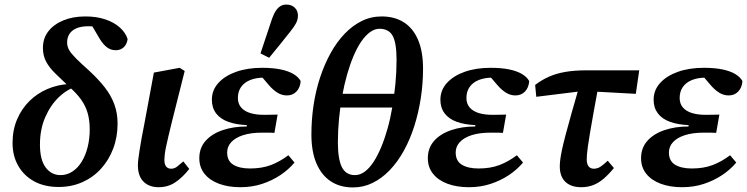

<svg xmlns="http://www.w3.org/2000/svg" viewBox="-20 -806 3272 841"><path d="M237 13Q175 13 130 -11.5Q85 -36 60 -79.5Q35 -123 35 -180Q35 -237 55 -283.5Q75 -330 109 -363.5Q143 -397 187.5 -416Q232 -435 281 -438L291 -454L323 -430Q278 -418 240 -382.5Q202 -347 178.5 -293.5Q155 -240 155 -173Q155 -106 180 -72.5Q205 -39 245 -39Q273 -39 297 -54.5Q321 -70 338 -98Q355 -126 364 -162Q373 -198 373 -239Q373 -279 364 -310.5Q355 -342 335.5 -369.5Q316 -397 284 -425Q248 -459 221.5 -485Q195 -511 181.5 -537Q168 -563 168 -596Q168 -638 191.5 -668.5Q215 -699 257 -716.5Q299 -734 354 -734Q403 -734 441.5 -721Q480 -708 505 -685.5Q530 -663 539 -635Q536 -612 522 -599Q508 -586 487 -586Q466 -586 449.5 -598Q433 -610 418 -634L373 -710L439 -706L449 -670Q438 -678 425.5 -682.5Q413 -687 399 -689Q385 -691 368 -691Q335 -691 314.5 -682Q294 -673 284 -657Q274 -641 274 -620Q274 -602 283 -586.5Q292 -571 313 -550Q334 -529 372 -495Q412 -458 439.5 -422.5Q467 -387 481 -348.5Q495 -310 495 -265Q495 -206 476 -155.5Q457 -105 422.5 -67Q388 -29 340.5 -8Q293 13 237 13Z M675 14Q633 14 608.5 -10.5Q584 -35 584 -82Q584 -93 586 -109.5Q588 -126 591.5 -148.5Q595 -171 600 -199.5Q605 -228 612 -262L654 -488L767 -509L789 -495L756 -364Q743 -313 733.5 -274.5Q724 -236 717.5 -208.5Q711 -181 707 -161.5Q703 -142 701.5 -128.5Q700 -115 700 -105Q700 -87 707.5 -77Q715 -67 730 -67Q744 -67 756 -76.5Q768 -86 783 -99L809 -66Q780 -29 748 -7.5Q716 14 675 14Z M1033 14Q980 14 939.5 -1Q899 -16 876 -44.5Q853 -73 853 -113Q853 -158 880.5 -189Q908 -220 955.5 -236Q1003 -252 1061 -252V-258Q1014 -260 979.5 -272.5Q945 -285 926.5 -309.5Q908 -334 908 -369Q908 -411 936.5 -442.5Q965 -474 1014.5 -491.5Q1064 -509 1128 -509Q1175 -509 1209 -502Q1243 -495 1265 -482Q1287 -469 1297 -451Q1295 -422 1278.5 -405Q1262 -388 1237 -388Q1214 -388 1194.5 -400.5Q1175 -413 1157 -434L1117 -481H1209L1211 -459Q1194 -463 1177.5 -464.5Q1161 -466 1138 -466Q1102 -466 1076 -455.5Q1050 -445 1036 -425Q1022 -405 1022 -377Q1022 -352 1036 -335.5Q1050 -319 1075.5 -311Q1101 -303 1137 -303Q1157 -303 1169.5 -303.5Q1182 -304 1196 -304L1182 -224Q1173 -225 1158.5 -225Q1144 -225 1129 -225Q1079 -225 1045 -214Q1011 -203 993 -183.5Q975 -164 975 -138Q975 -101 1002 -84.5Q1029 -68 1075 -68Q1127 -68 1166.5 -83Q1206 -98 1243 -126L1270 -94Q1244 -63 1208 -39Q1172 -15 1128 -0.5Q1084 14 1033 14ZM1121 -572Q1134 -610 1146.5 -648.5Q1159 -687 1172 -725Q1180 -747 1189 -760Q1198 -773 1209 -779.5Q1220 -786 1234 -786Q1257 -786 1271 -772.5Q1285 -759 1285 -738Q1285 -720 1276.5 -704Q1268 -688 1251 -667Q1228 -638 1205.5 -610Q1183 -582 1159 -553Z M1526 15Q1469 15 1428.5 -12Q1388 -39 1366 -90.5Q1344 -142 1344 -217Q1344 -282 1353.5 -345.5Q1363 -409 1382 -466.5Q1401 -524 1428 -573Q1455 -622 1489.5 -658Q1524 -694 1564.5 -714Q1605 -734 1652 -734Q1708 -734 1748.5 -708.5Q1789 -683 1811 -632Q1833 -581 1833 -505Q1833 -439 1823 -375Q1813 -311 1794.5 -253Q1776 -195 1749 -146Q1722 -97 1687.5 -61Q1653 -25 1612.5 -5Q1572 15 1526 15ZM1535 -39Q1557 -39 1577.5 -54Q1598 -69 1616 -96.5Q1634 -124 1649.5 -161Q1665 -198 1677.5 -242.5Q1690 -287 1698.5 -337Q1707 -387 1712 -439Q1717 -491 1717 -544Q1717 -618 1700 -649Q1683 -680 1642 -680Q1621 -680 1600.5 -665Q1580 -650 1562 -623.5Q1544 -597 1528.5 -560.5Q1513 -524 1500.5 -480Q1488 -436 1479 -387Q1470 -338 1465 -286Q1460 -234 1460 -182Q1460 -109 1477.5 -74Q1495 -39 1535 -39ZM1425 -335V-395H1748V-335Z M2034 14Q1981 14 1940.5 -1Q1900 -16 1877 -44.5Q1854 -73 1854 -113Q1854 -158 1881.5 -189Q1909 -220 1956.5 -236Q2004 -252 2062 -252V-258Q2015 -260 1980.5 -272.5Q1946 -285 1927.5 -309.5Q1909 -334 1909 -369Q1909 -411 1937.5 -442.5Q1966 -474 2015.5 -491.5Q2065 -509 2129 -509Q2176 -509 2210 -502Q2244 -495 2266 -482Q2288 -469 2298 -451Q2296 -422 2279.5 -405Q2263 -388 2238 -388Q2215 -388 2195.5 -400.5Q2176 -413 2158 -434L2118 -481H2210L2212 -459Q2195 -463 2178.5 -464.5Q2162 -466 2139 -466Q2103 -466 2077 -455.5Q2051 -445 2037 -425Q2023 -405 2023 -377Q2023 -352 2037 -335.5Q2051 -319 2076.5 -311Q2102 -303 2138 -303Q2158 -303 2170.5 -303.5Q2183 -304 2197 -304L2183 -224Q2174 -225 2159.5 -225Q2145 -225 2130 -225Q2080 -225 2046 -214Q2012 -203 1994 -183.5Q1976 -164 1976 -138Q1976 -101 2003 -84.5Q2030 -68 2076 -68Q2128 -68 2167.5 -83Q2207 -98 2244 -126L2271 -94Q2245 -63 2209 -39Q2173 -15 2129 -0.5Q2085 14 2034 14Z M2329 -382 2324 -434Q2353 -456 2384.5 -470Q2416 -484 2456 -491Q2496 -498 2551 -498H2780L2765 -395L2564 -406H2523ZM2526 14Q2481 14 2456.5 -9.5Q2432 -33 2432 -77Q2432 -90 2434 -106.5Q2436 -123 2441.5 -149.5Q2447 -176 2457.5 -215.5Q2468 -255 2484 -312Q2500 -369 2523 -448L2605 -450Q2590 -369 2580 -313.5Q2570 -258 2564 -222Q2558 -186 2555 -164.5Q2552 -143 2551 -130Q2550 -117 2550 -108Q2550 -88 2558 -77.5Q2566 -67 2581 -67Q2597 -67 2610.5 -76Q2624 -85 2642 -102L2669 -70Q2647 -43 2625 -24Q2603 -5 2579 4.5Q2555 14 2526 14Z M2968 14Q2915 14 2874.5 -1Q2834 -16 2811 -44.5Q2788 -73 2788 -113Q2788 -158 2815.5 -189Q2843 -220 2890.5 -236Q2938 -252 2996 -252V-258Q2949 -260 2914.5 -272.5Q2880 -285 2861.5 -309.5Q2843 -334 2843 -369Q2843 -411 2871.5 -442.5Q2900 -474 2949.5 -491.5Q2999 -509 3063 -509Q3110 -509 3144 -502Q3178 -495 3200 -482Q3222 -469 3232 -451Q3230 -422 3213.5 -405Q3197 -388 3172 -388Q3149 -388 3129.5 -400.5Q3110 -413 3092 -434L3052 -481H3144L3146 -459Q3129 -463 3112.5 -464.5Q3096 -466 3073 -466Q3037 -466 3011 -455.5Q2985 -445 2971 -425Q2957 -405 2957 -377Q2957 -352 2971 -335.5Q2985 -319 3010.5 -311Q3036 -303 3072 -303Q3092 -303 3104.5 -303.5Q3117 -304 3131 -304L3117 -224Q3108 -225 3093.5 -225Q3079 -225 3064 -225Q3014 -225 2980 -214Q2946 -203 2928 -183.5Q2910 -164 2910 -138Q2910 -101 2937 -84.5Q2964 -68 3010 -68Q3062 -68 3101.5 -83Q3141 -98 3178 -126L3205 -94Q3179 -63 3143 -39Q3107 -15 3063 -0.5Q3019 14 2968 14Z"/></svg>

Font: Source Serif 4 SemiBold
Style: Italic
Weight: 600
Italic angle: -12°
Designer: Frank Grießhammer
Foundry: Adobe Systems Incorporated
Version: Version 4.004;hotconv 1.0.116;makeotfexe 2.5.65601